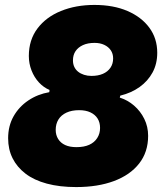

<svg xmlns="http://www.w3.org/2000/svg" viewBox="-20 -749 662 779"><path d="M289 10Q222 10 170 -4Q118 -18 83.5 -44.5Q49 -71 31 -107Q13 -143 13 -188Q13 -238 35 -277Q57 -316 95 -341.5Q133 -367 180 -375L181 -384Q157 -394 138 -414.5Q119 -435 108 -463Q97 -491 97 -522Q97 -587 132 -633.5Q167 -680 227.5 -704.5Q288 -729 363 -729Q440 -729 497 -704.5Q554 -680 586 -636.5Q618 -593 618 -535Q618 -490 599 -455Q580 -420 546.5 -396Q513 -372 468 -361L466 -353Q498 -343 524 -320.5Q550 -298 565.5 -266.5Q581 -235 581 -198Q581 -132 544.5 -85.5Q508 -39 442.5 -14.5Q377 10 289 10ZM290 -152Q321 -152 342 -161.5Q363 -171 374.5 -189Q386 -207 386 -230Q386 -252 376 -268Q366 -284 347 -293Q328 -302 301 -302Q271 -302 249.5 -292Q228 -282 217 -264Q206 -246 206 -222Q206 -201 216 -185Q226 -169 244.5 -160.5Q263 -152 290 -152ZM351 -441Q378 -441 397.5 -449.5Q417 -458 428 -474Q439 -490 439 -512Q439 -531 429.5 -545Q420 -559 403 -567Q386 -575 364 -575Q336 -575 316.5 -566Q297 -557 286.5 -541.5Q276 -526 276 -504Q276 -489 281.5 -477.5Q287 -466 297 -458Q307 -450 321 -445.5Q335 -441 351 -441Z"/></svg>

Font: Mona Sans ExtraLight Black
Style: Italic
Weight: 900
Italic angle: -11.6951°
Version: Version 2.000